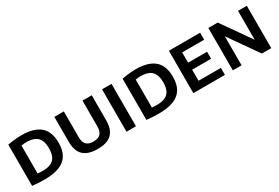

<svg xmlns="http://www.w3.org/2000/svg" viewBox="55 -1464 3392 2334"><g transform="rotate(-30 1751.0 -297.0)"><path d="M247.5 6Q206.5 6 161.2 3.8Q116 1.5 74 -3.5V-582Q102.5 -588 135.8 -592.5Q169 -597 203 -599.5Q237 -602 269 -602Q441.5 -602 528.8 -527.8Q616 -453.5 616 -297Q616 -191 575 -124.2Q534 -57.5 452 -25.8Q370 6 247.5 6ZM279.5 -97Q347 -97 391.5 -117Q436 -137 458.2 -181.2Q480.5 -225.5 480.5 -298Q480.5 -369.5 458.2 -413.8Q436 -458 391.5 -478.5Q347 -499 280.5 -499Q262.5 -499 242.5 -497.2Q222.5 -495.5 207 -492.5V-100.5Q225 -98.5 243 -97.8Q261 -97 279.5 -97Z M991.5 7.5Q900.5 7.5 842 -20.5Q783.5 -48.5 755.5 -104.8Q727.5 -161 727.5 -245.5V-595H860.5V-234Q860.5 -163 892.5 -130Q924.5 -97 991.5 -97Q1058.5 -97 1090.5 -130Q1122.5 -163 1122.5 -234V-595H1252.5V-245.5Q1252.5 -161 1225 -104.8Q1197.5 -48.5 1139.8 -20.5Q1082 7.5 991.5 7.5Z M1397 0V-595H1530V0Z M1851.5 6Q1810.5 6 1765.2 3.8Q1720 1.5 1678 -3.5V-582Q1706.5 -588 1739.8 -592.5Q1773 -597 1807 -599.5Q1841 -602 1873 -602Q2045.5 -602 2132.8 -527.8Q2220 -453.5 2220 -297Q2220 -191 2179 -124.2Q2138 -57.5 2056 -25.8Q1974 6 1851.5 6ZM1883.5 -97Q1951 -97 1995.5 -117Q2040 -137 2062.2 -181.2Q2084.5 -225.5 2084.5 -298Q2084.5 -369.5 2062.2 -413.8Q2040 -458 1995.5 -478.5Q1951 -499 1884.5 -499Q1866.5 -499 1846.5 -497.2Q1826.5 -495.5 1811 -492.5V-100.5Q1829 -98.5 1847 -97.8Q1865 -97 1883.5 -97Z M2335 0V-595H2774V-496.5H2465V-98.5H2778.5V0ZM2414 -254V-352.5H2731V-254Z M2889 0V-595H3020.5L3326.5 -159H3305.5V-595H3429V0H3297.5L2991.5 -436H3012V0Z"/></g></svg>

Font: Encode Sans SC SemiBold
Style: Regular
Weight: 600
Version: Version 3.002